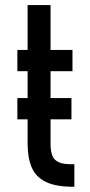

<svg xmlns="http://www.w3.org/2000/svg" viewBox="-20 -711 348 740"><path d="M266.6 8.8Q196.8 9.3 157.5 -9.5Q118.2 -28.3 102.3 -65.7Q86.4 -103 86.4 -157.2V-436.5H46.9V-518.6H86.4V-691.4H174.8V-518.6H259.3V-436.5H174.8V-156.2Q174.8 -131.8 180.7 -113.5Q186.5 -95.2 206.1 -85.9Q225.6 -76.7 266.6 -78.1ZM46.9 -251V-333H255.4V-251Z"/></svg>

Font: Voltaire
Style: Regular
Weight: 400
Designer: Yvonne Schüttler, Eben Sorkin, Emma Marichal
Foundry: Sorkin Type Co.
Version: Version 1.010; ttfautohint (v1.8.4.7-5d5b)